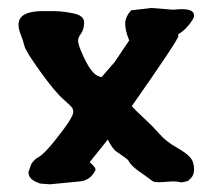

<svg xmlns="http://www.w3.org/2000/svg" viewBox="-20 -447 540 486"><path d="M269.5 -289.1 307.1 -344.7Q296.9 -369.1 296.9 -387.2Q296.9 -403.8 312 -420.9L362.8 -426.8L418.9 -422.4Q431.6 -423.8 441.4 -423.8Q471.2 -423.8 471.2 -407.7Q471.2 -402.3 466.8 -396Q452.1 -372.6 430.7 -359.9Q431.6 -357.4 431.6 -356Q431.6 -346.7 313.5 -178.2Q325.7 -165 345.7 -146.7Q365.7 -128.4 383.3 -108.4Q400.9 -88.4 425.8 -74.5Q450.7 -60.5 460.9 -49.1Q471.2 -37.6 471.2 -18.8Q471.2 0 457.5 8.8V10.7L440.4 14.6H437.5Q430.2 12.2 418.9 12.2Q413.1 12.2 407.2 12.7Q392.1 14.2 382.3 14.2Q369.6 14.2 366.7 11.7Q349.1 -1.5 330.6 -14.2Q309.6 -29.8 305.2 -40.5Q303.7 -43.9 275.9 -62.5Q264.6 -69.8 252.9 -93.8Q230 -65.4 207 -36.6Q221.7 -23.4 221.7 -18.6V-18.1V-16.6Q209 9.8 182.1 12.2L106.4 19.5L81.1 17.6L79.1 16.6Q52.2 7.8 52.2 -10.7V-11.2V-12.2L59.1 -31.7Q66.9 -43.9 78.6 -50Q90.3 -56.2 116.7 -88.4Q165 -148.4 165.5 -163.1Q165.5 -168 163.6 -172.6Q161.6 -177.2 140.1 -196Q118.7 -214.8 81.8 -266.1Q44.9 -317.4 41.7 -331.1Q38.6 -344.7 32.7 -358.9Q26.9 -373 26.9 -384.8Q26.9 -418.9 88.9 -418.9H115.7Q136.7 -418.9 164.8 -413.3Q192.9 -407.7 192.9 -390.6Q192.9 -389.6 192.9 -389.2Q192.9 -372.6 184.1 -360.4Q177.7 -352.1 177.7 -343.8Q177.7 -341.3 178.2 -338.9Q182.1 -320.8 198.7 -289.1Q217.3 -253.4 237.3 -252Q253.4 -270.5 269.5 -289.1Z"/></svg>

Font: Drukaatie burti
Style: Bold
Weight: 700
Version: Version 0.14